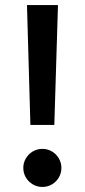

<svg xmlns="http://www.w3.org/2000/svg" viewBox="-20 -740 339 768"><path d="M87.9 -719.7H211.9L197.3 -240.2H101.6ZM73.2 -68.4Q73.2 -88.9 83.5 -106.4Q93.8 -124 111.3 -134.3Q128.9 -144.5 149.4 -144.5Q170.4 -144.5 187.7 -134.3Q205.1 -124 215.3 -106.4Q225.6 -88.9 225.6 -68.4Q225.6 -47.4 215.3 -30Q205.1 -12.7 187.7 -2.4Q170.4 7.8 149.4 7.8Q128.9 7.8 111.3 -2.4Q93.8 -12.7 83.5 -30Q73.2 -47.4 73.2 -68.4Z"/></svg>

Font: Reddit Sans Chocolate SemiBold
Style: Regular
Weight: 600
Designer: Stephen Hutchings
Foundry: Reddit
Version: Version 1.011